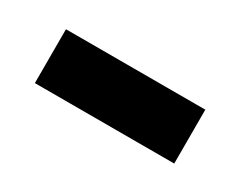

<svg xmlns="http://www.w3.org/2000/svg" viewBox="-31 -775 309 247"><g transform="rotate(30 123.5 -651.0)"><path d="M20 -611V-691H227V-611Z"/></g></svg>

Font: Bricolage Grotesque Condensed Medium
Style: Regular
Weight: 500
Width: 3
Designer: Mathieu Triay
Foundry: Atelier Triay
Version: Version 1.000;gftools[0.9.30]